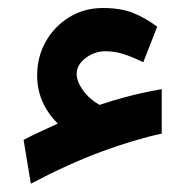

<svg xmlns="http://www.w3.org/2000/svg" viewBox="-20 -411 465 477"><path d="M170.4 -227.1Q170.4 -209 186 -187Q201.7 -165 227.1 -150.4Q261.2 -161.6 285.6 -168.2Q310.1 -174.8 332.3 -179.7Q354.5 -184.6 381.8 -189.5V-79.1Q314 -64.5 231.9 -34.2Q149.9 -3.9 56.6 45.4L38.6 -63.5Q60.1 -74.7 79.6 -83.7Q99.1 -92.8 123.5 -104Q72.3 -155.3 72.3 -223.6Q72.3 -269.5 93.5 -307.4Q114.7 -345.2 151.9 -368.2Q189 -391.1 235.4 -391.1Q279.3 -391.1 309.3 -379.4Q339.4 -367.7 370.6 -344.7L335.9 -256.3Q311 -268.6 288.6 -276.1Q266.1 -283.7 241.7 -283.7Q214.8 -283.7 192.6 -266.8Q170.4 -250 170.4 -227.1Z"/></svg>

Font: Vazirmatn RD UI FD SemiBold
Style: Regular
Weight: 600
Designer: Saber Rastikerdar
Foundry: Saber Rastikerdar
Version: Version 33.003